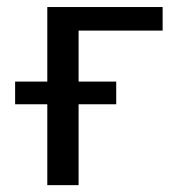

<svg xmlns="http://www.w3.org/2000/svg" viewBox="-20 -526 498 546"><path d="M203.5 0.5H114.5V-229.5H23V-294H114.5V-506H442.5V-439H203.5V-294H310.5V-229.5H203.5Z"/></svg>

Font: Verano Sans
Style: Regular
Weight: 400
Designer: Lukasz Dziedzic with Adam Twardoch and Botio Nikoltchev
Foundry: tyPoland Lukasz Dziedzic
Version: Version 3.001;December 28, 2019;FontCreator 12.0.0.2547 64-b